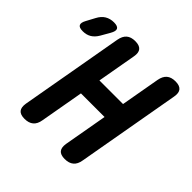

<svg xmlns="http://www.w3.org/2000/svg" viewBox="-288 -905 1080 1080"><g transform="rotate(45 251.5 -365.0)"><path d="M28.3 -621.9Q12.8 -595.6 -8.4 -582.8Q-29.7 -570 -58.7 -570Q-87.7 -570 -94.6 -583.3Q-101.5 -596.6 -87 -622.9L-59.9 -673.4Q-44.7 -702.7 -22 -716.3Q0.7 -730 30.7 -730Q60.7 -730 67.8 -716.2Q74.8 -702.4 58.3 -674.1ZM369.4 -315.9H181.6L135.6 -56Q130.2 -22.5 110.9 -6.3Q91.6 10 58.1 10Q24.6 10 11.4 -6.3Q-1.8 -22.5 3.6 -56L112.9 -674Q119 -707.5 137.8 -723.7Q156.6 -740 190.1 -740Q223.6 -740 237.3 -723.7Q251 -707.5 244.9 -674L203.6 -440.9H391.4L432.7 -674Q438.8 -707.5 457.6 -723.7Q476.4 -740 509.9 -740Q543.4 -740 557.1 -723.7Q570.8 -707.5 564.7 -674L455.4 -56Q450 -22.5 430.7 -6.3Q411.4 10 377.9 10Q344.4 10 331.2 -6.3Q318 -22.5 323.4 -56Z"/></g></svg>

Font: Maple Mono
Style: Italic
Weight: 400
Italic angle: -10°
Monospace: yes
Designer: subframe7536
Version: Version 7.300